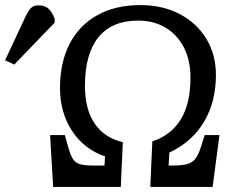

<svg xmlns="http://www.w3.org/2000/svg" viewBox="-159 -735 925 755"><path d="M50 0 38 -204H96L110 -154Q118 -125 128 -109.5Q138 -94 157 -89Q176 -84 209 -84H252L254 -120Q172 -148 124.5 -220Q77 -292 77 -389Q77 -490 115 -563Q153 -636 224 -675.5Q295 -715 393 -715Q480 -715 547 -680Q614 -645 652 -583Q690 -521 690 -440Q690 -334 643 -255.5Q596 -177 507 -135L504 -84H520Q556 -84 576.5 -89.5Q597 -95 609 -110.5Q621 -126 630 -154L646 -204H704L677 0H432L440 -179Q590 -229 590 -429Q590 -497 564.5 -547.5Q539 -598 492.5 -626Q446 -654 384 -654Q281 -654 228 -588.5Q175 -523 175 -397Q175 -306 213 -249.5Q251 -193 324 -176L316 0ZM-103 -481 -139 -498 -59 -669Q-46 -696 -35.5 -705Q-25 -714 -6 -714Q16 -714 30.5 -702Q45 -690 56 -661V-646Z"/></svg>

Font: Literata 7pt
Style: Italic
Weight: 400
Italic angle: -2°
Designer: Latin by Veronika Burian and Jose Scaglione. Greek by Irene Vlachou. Cyrillic by Vera Evstafieva
Foundry: TypeTogether
Version: Version 3.002